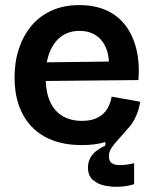

<svg xmlns="http://www.w3.org/2000/svg" viewBox="-20 -556 603 753"><path d="M506 166Q484 174 453.5 176Q423 178 393.5 172.5Q364 167 344.5 150Q325 133 325 102Q325 80 334 63.5Q343 47 359 35Q375 23 393 15L395 -48L473 -79L486 -58Q469 -36 451 -17Q433 2 420 20Q407 38 407 57Q407 75 417.5 83Q428 91 444.5 91.5Q461 92 478 89.5Q495 87 506 84ZM301 13Q236 13 187 -5.5Q138 -24 104.5 -59Q71 -94 54 -143Q37 -192 37 -252Q37 -313 54 -364.5Q71 -416 103 -454.5Q135 -493 182.5 -514.5Q230 -536 291 -536Q350 -536 395 -516.5Q440 -497 470 -459Q500 -421 514 -366.5Q528 -312 523 -242L118 -238V-311L443 -315L406 -274Q411 -328 397.5 -363.5Q384 -399 356.5 -417Q329 -435 292 -435Q251 -435 221 -413.5Q191 -392 175 -352Q159 -312 159 -255Q159 -168 196.5 -125Q234 -82 301 -82Q331 -82 352 -90Q373 -98 386.5 -111.5Q400 -125 407.5 -142Q415 -159 418 -177L530 -157Q524 -120 508 -89Q492 -58 464 -35Q436 -12 395.5 0.5Q355 13 301 13Z"/></svg>

Font: Bricolage Grotesque 36pt SemiBold
Style: Regular
Weight: 600
Designer: Mathieu Triay
Foundry: Atelier Triay
Version: Version 1.001;gftools[0.9.33.dev8+g029e19f]